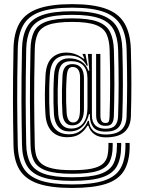

<svg xmlns="http://www.w3.org/2000/svg" viewBox="-20 -769 706 939"><path d="M332.5 150.2Q228.5 150.2 166.1 128.9Q103.8 107.5 75.5 61.1Q47.2 14.8 46 -60.5Q45 -115.8 44.2 -168Q43.5 -220.2 43.4 -275Q43.2 -329.8 43.9 -392Q44.5 -454.2 46 -528.8Q47.2 -607.2 75.5 -655.8Q103.8 -704.2 166.1 -726.5Q228.5 -748.8 332.5 -748.8Q435 -748.8 497.2 -726.5Q559.5 -704.2 588.5 -655.6Q617.5 -607 620 -527.8Q621.2 -480.5 621.9 -437.9Q622.5 -395.2 622.5 -355.2Q622.5 -315.2 621.9 -276.4Q621.2 -237.5 620 -197.8Q618 -149 588.2 -123.1Q558.5 -97.2 496.5 -97.2Q463 -97.2 441.5 -112.5Q420 -127.8 412.2 -154.5H407.8Q393.5 -129.5 370.2 -113.8Q347 -98 309.2 -98Q261.5 -98 234 -125.9Q206.5 -153.8 202.5 -207Q200.2 -238.8 199.8 -272.6Q199.2 -306.5 200.1 -339.4Q201 -372.2 202.5 -400.5Q206 -460.2 234 -486Q262 -511.8 303 -511.8Q327.2 -511.8 347.4 -504.6Q367.5 -497.5 388 -482H393.2L384 -502.5V-505.2H397.5L409.2 -448H403.8Q391.5 -472.5 370.5 -485.1Q349.5 -497.8 312.2 -497.8Q269.2 -497.8 247.8 -474.9Q226.2 -452 223.2 -399Q221.2 -364.5 220.8 -330.9Q220.2 -297.2 220.9 -266.4Q221.5 -235.5 223.2 -208.8Q227 -161.5 251.2 -136.9Q275.5 -112.2 318 -112.2Q353 -112.2 376.2 -131.5Q399.5 -150.8 409.8 -178.2H415Q417.2 -146.2 437.5 -128.8Q457.8 -111.2 496.5 -111.2Q548.8 -111.2 573.2 -133.8Q597.8 -156.2 599 -198.5Q600.5 -238 601.1 -276.5Q601.8 -315 601.8 -354.8Q601.8 -394.5 601.1 -437.1Q600.5 -479.8 599.2 -527.2Q597 -599.8 571.2 -644.8Q545.5 -689.8 488 -710.6Q430.5 -731.5 332.5 -731.5Q234 -731.5 176.2 -710.9Q118.5 -690.2 93.4 -645.4Q68.2 -600.5 66.8 -528.2Q65.2 -453.8 64.6 -391.8Q64 -329.8 64.1 -275.1Q64.2 -220.5 65 -168.2Q65.8 -116 66.8 -60.8Q68.2 7.8 93.4 50.6Q118.5 93.5 176.2 113.2Q234 133 332.5 133Q432 133 488.8 114.2Q545.5 95.5 569.2 54.5Q593 13.5 593.5 -53.2Q593.5 -57 593.5 -60.2Q593.5 -63.5 593.2 -70H614Q614.2 -63.5 614.2 -60.4Q614.2 -57.2 614.2 -53.2Q613.8 21 586.5 65.8Q559.2 110.5 497.6 130.4Q436 150.2 332.5 150.2ZM332.5 115.5Q239.2 115.5 186.1 97.2Q133 79 110.9 40Q88.8 1 87.5 -61.2Q86.5 -116.2 85.8 -168.4Q85 -220.5 84.9 -275.1Q84.8 -329.8 85.4 -391.6Q86 -453.5 87.5 -527.8Q88.8 -593.8 110.9 -634.8Q133 -675.8 186.1 -694.9Q239.2 -714 332.5 -714Q425.2 -714 478.1 -694.6Q531 -675.2 553.8 -633.9Q576.5 -592.5 578.5 -526.5Q579.8 -479.5 580.4 -437.2Q581 -395 581 -355.4Q581 -315.8 580.2 -277.2Q579.5 -238.8 578.2 -199.5Q577 -163.5 558 -144.4Q539 -125.2 496.5 -125.2Q452.8 -125.2 436.2 -146.9Q419.8 -168.5 419.8 -199.5L419.5 -210.8H414.8Q410.2 -189.8 399.2 -170.4Q388.2 -151 368.8 -138.6Q349.2 -126.2 319.2 -126.2Q285.5 -126.2 266.2 -147.8Q247 -169.2 243.8 -210.5Q242.2 -236.8 241.6 -267.2Q241 -297.8 241.5 -330.9Q242 -364 244 -397.8Q246.5 -443.8 266.1 -463.8Q285.8 -483.8 316.5 -483.8Q352.2 -483.8 377.4 -468.4Q402.5 -453 411.5 -423.8H416.8L409.8 -505.2H429.2L429.5 -205Q429.5 -139.5 496.5 -139.5Q529 -139.5 542.8 -155.1Q556.5 -170.8 557.5 -200.2Q558.8 -239.2 559.5 -277.4Q560.2 -315.5 560.2 -355Q560.2 -394.5 559.6 -436.6Q559 -478.8 557.8 -525.8Q555.8 -585.5 536 -623.2Q516.2 -661 468 -678.8Q419.8 -696.5 332.5 -696.5Q244.5 -696.5 196.1 -679Q147.8 -661.5 128.6 -624.2Q109.5 -587 108.2 -527.5Q106.8 -453.2 106.1 -391.5Q105.5 -329.8 105.6 -275.4Q105.8 -221 106.5 -168.9Q107.2 -116.8 108.2 -61.8Q109.5 -6.2 128.6 29Q147.8 64.2 196.1 81.1Q244.5 98 332.5 98Q421.5 98 468.8 82.2Q516 66.5 533.8 33.1Q551.5 -0.2 551.8 -53.5Q552 -57 552 -60.2Q552 -63.5 551.8 -70H572.5Q572.8 -63.5 572.8 -60.2Q572.8 -57 572.5 -53.2Q572.2 6.8 551.5 44Q530.8 81.2 478.8 98.4Q426.8 115.5 332.5 115.5ZM332.5 80.8Q249.5 80.8 205.8 65.2Q162 49.8 146 18Q130 -13.8 129.2 -62.2Q128.2 -117.2 127.4 -169.1Q126.5 -221 126.4 -275.4Q126.2 -329.8 126.9 -391.2Q127.5 -452.8 129.2 -527.2Q130 -579.8 146.1 -613.4Q162.2 -647 206 -663.1Q249.8 -679.2 332.5 -679.2Q414.8 -679.2 458.2 -662.8Q501.8 -646.2 518.5 -612.2Q535.2 -578.2 537 -525Q538.2 -478.2 538.9 -436.4Q539.5 -394.5 539.4 -355.2Q539.2 -316 538.6 -277.9Q538 -239.8 536.8 -201.2Q536 -178 527.6 -165.8Q519.2 -153.5 496.5 -153.5Q472.2 -153.5 461.2 -166.6Q450.2 -179.8 450.2 -204.5L450 -505.2H470.8L471 -204.5Q471 -186.5 476.6 -177Q482.2 -167.5 496.5 -167.5Q509.5 -167.5 512.5 -176.4Q515.5 -185.2 516 -202Q517.2 -240.8 517.9 -278.6Q518.5 -316.5 518.6 -355.4Q518.8 -394.2 518.1 -436.1Q517.5 -478 516.2 -524.2Q515 -570.8 501.4 -601.2Q487.8 -631.8 448.8 -646.8Q409.8 -661.8 332.5 -661.8Q254.5 -661.8 215.6 -647.1Q176.8 -632.5 163.8 -602.5Q150.8 -572.5 150 -526.8Q148.2 -452.8 147.6 -391.2Q147 -329.8 147.1 -275.5Q147.2 -221.2 148.1 -169.4Q149 -117.5 150 -62.5Q150.5 -31.2 157.2 -7.8Q164 15.8 182.9 31.5Q201.8 47.2 237.8 55.2Q273.8 63.2 332.5 63.2Q392.2 63.2 427.6 55.9Q463 48.5 480.8 33.9Q498.5 19.2 504.4 -2.6Q510.2 -24.5 510.2 -53.5Q510.5 -57 510.5 -60.4Q510.5 -63.8 510.2 -70H531Q531.2 -63.8 531.2 -60.4Q531.2 -57 531 -53.5Q530.8 -7.5 516.1 22.2Q501.5 52 459 66.4Q416.5 80.8 332.5 80.8ZM327.8 -140.2Q353.8 -140.2 371.6 -152.4Q389.5 -164.5 398.8 -188.1Q408 -211.8 407.8 -246.2V-384.8Q407.8 -426.2 387.8 -448Q367.8 -469.8 326.2 -469.8Q296.2 -469.8 281.6 -452.9Q267 -436 264.8 -396.8Q262.8 -362.5 262.2 -329.8Q261.8 -297 262.4 -267.2Q263 -237.5 264.8 -212Q267.2 -177 283.4 -158.6Q299.5 -140.2 327.8 -140.2ZM333 -156Q311.8 -156 299.6 -170.8Q287.5 -185.5 285.5 -213.8Q283.8 -239 283.1 -268.2Q282.5 -297.5 283 -329.8Q283.5 -362 285.5 -395.5Q287 -422.2 294.6 -434.9Q302.2 -447.5 312.6 -451.5Q323 -455.5 332 -455.5Q353.5 -455.5 366.2 -446.9Q379 -438.2 384.8 -422.6Q390.5 -407 390.5 -386V-238Q390.8 -211.2 384.2 -193Q377.8 -174.8 364.9 -165.4Q352 -156 333 -156ZM337.5 -170Q348.5 -170 356 -176.6Q363.5 -183.2 367.4 -196.6Q371.2 -210 371.2 -230L371.5 -389Q371.8 -415.8 362.2 -428.6Q352.8 -441.5 335 -441.5Q321.2 -441.5 314.6 -430.5Q308 -419.5 306.2 -394.2Q304 -361.2 303.4 -329.6Q302.8 -298 303.5 -269.1Q304.2 -240.2 306 -215.8Q307.8 -193.2 315.8 -181.6Q323.8 -170 337.5 -170Z"/></svg>

Font: Big Shoulders Inline Display Thin ExtraBold
Style: Regular
Weight: 800
Version: Version 2.002